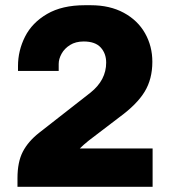

<svg xmlns="http://www.w3.org/2000/svg" viewBox="-20 -716 653 736"><path d="M564 -479Q564 -413 534.5 -364.5Q505 -316 438 -267L320 -177Q311 -170 301.5 -161.5Q292 -153 286 -147H565V0H47V-33Q47 -95 67.5 -134.5Q88 -174 130 -207L327 -361Q387 -409 387 -476Q387 -511 366 -534Q345 -557 301 -557Q270 -557 248.5 -543.5Q227 -530 216 -510Q205 -490 205 -471V-444H49V-463Q49 -522 76 -575.5Q103 -629 160.5 -662.5Q218 -696 305 -696H328Q401 -696 454.5 -667Q508 -638 536 -588.5Q564 -539 564 -479Z"/></svg>

Font: Chivo ExtraBold
Style: Regular
Weight: 800
Designer: Hector Gatti
Foundry: Omnibus-Type
Version: Version 1.007